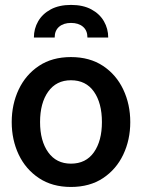

<svg xmlns="http://www.w3.org/2000/svg" viewBox="-20 -732 564 762"><path d="M261.5 10Q187.5 10 134.8 -25Q82 -60 54.2 -118.5Q26.5 -177 26.5 -247.5Q26.5 -318 54.2 -376.8Q82 -435.5 134.5 -470.5Q187 -505.5 261.5 -505.5Q336 -505.5 388.8 -470.5Q441.5 -435.5 469.2 -376.8Q497 -318 497 -247.5Q497 -177 469.2 -118.5Q441.5 -60 388.8 -25Q336 10 261.5 10ZM261.5 -82.5Q321 -82.5 352.8 -127.8Q384.5 -173 384.5 -247.5Q384.5 -323 352.8 -368.2Q321 -413.5 261.5 -413.5Q203.5 -413.5 171.2 -368.2Q139 -323 139 -247.5Q139 -173 171.2 -127.8Q203.5 -82.5 261.5 -82.5ZM262 -712.5Q309.5 -712.5 342.5 -694.8Q375.5 -677 392.5 -647.5Q409.5 -618 409.5 -583H327Q327 -611 309.2 -626Q291.5 -641 262 -641Q232.5 -641 214.8 -626Q197 -611 197 -583H114.5Q114.5 -618 131.5 -647.5Q148.5 -677 181.5 -694.8Q214.5 -712.5 262 -712.5Z"/></svg>

Font: Cabin SemiCondensed SemiBold
Style: Regular
Weight: 600
Width: 4
Designer: Pablo Impallari
Foundry: Pablo Impallari. http://www.impallari.com Igino Marini. http://www.ikern.com
Version: Version 3.001